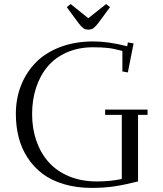

<svg xmlns="http://www.w3.org/2000/svg" viewBox="-20 -916 801 946"><path d="M58.1 -355Q58.1 -431.2 84 -496.1Q109.9 -561 157.5 -609.1Q205.1 -657.2 277.8 -684.6Q350.6 -711.9 439.9 -711.9Q514.6 -711.9 606.9 -688L609.9 -707L638.2 -702.1L609.9 -559.1L583 -564V-665Q540 -676.8 509.5 -679.9Q479 -683.1 439 -683.1Q366.7 -683.1 309.1 -657.7Q251.5 -632.3 214.4 -587.9Q177.2 -543.5 157.7 -483.6Q138.2 -423.8 138.2 -354Q138.2 -282.7 159.2 -222.2Q180.2 -161.6 220 -116.9Q259.8 -72.3 320.6 -47.1Q381.3 -22 457 -22Q525.4 -22 580.1 -34.2V-350.1H498V-376H707V-350.1H660.2V-22Q593.8 -5.4 543.5 2.2Q493.2 9.8 432.1 9.8Q356.4 9.8 294.4 -8.8Q232.4 -27.3 189 -60.3Q145.5 -93.3 115.7 -139.2Q85.9 -185.1 72 -239.3Q58.1 -293.5 58.1 -355ZM309.1 -880.9 328.1 -896 415 -826.2 502.9 -896 522 -880.9 463.9 -801.8Q449.2 -783.2 439.5 -776.6Q429.7 -770 415 -770Q400.4 -770 391.4 -776.4Q382.3 -782.7 367.2 -801.8Z"/></svg>

Font: Dehuti
Style: Book
Weight: 400
Version: Version 1.2